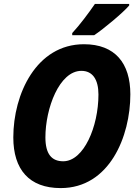

<svg xmlns="http://www.w3.org/2000/svg" viewBox="-20 -951 707 981"><path d="M349 -782V-771H461C508 -802 611 -888 640 -923V-931H465C432 -883 388 -824 349 -782ZM290 10C540 10 646 -255 646 -469C646 -628 568 -725 409 -725C166 -725 48 -471 48 -249C48 -85 129 10 290 10ZM303 -127C244 -127 212 -164 212 -249C212 -397 283 -589 396 -589C453 -589 483 -545 483 -468C483 -304 408 -127 303 -127Z"/></svg>

Font: Noto Sans SemiCondensed ExtraBold
Style: Italic
Weight: 800
Width: 4
Italic angle: -12°
Designer: Monotype Design Team
Foundry: Monotype Imaging Inc.
Version: Version 2.013